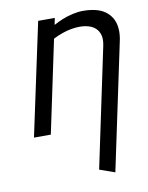

<svg xmlns="http://www.w3.org/2000/svg" viewBox="-82 -570 651 842"><g transform="rotate(-10 243.5 -149.0)"><path d="M407 -343 295 188 363 212 481 -346Q489 -380 486.5 -407Q484 -434 473 -453Q462 -472 444 -485Q426 -498 401 -504Q376 -510 346 -510Q324 -510 299.5 -504.5Q275 -499 253 -490Q231 -481 213 -471L219 -501H145L38 0H113L200 -412Q222 -423 242 -430Q262 -437 281.5 -440.5Q301 -444 320 -444Q341 -444 359.5 -438.5Q378 -433 390.5 -421Q403 -409 408 -390Q413 -371 407 -343Z"/></g></svg>

Font: Advent Pro Medium
Style: Italic
Weight: 500
Italic angle: -12°
Version: Version 3.000